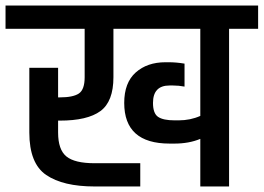

<svg xmlns="http://www.w3.org/2000/svg" viewBox="-30 -674 953 694"><path d="M903 -654V-570H798V0H694V-172Q653 -155 601 -155H583Q419 -155 419 -302Q419 -375 460.5 -412Q502 -449 568 -449H580Q607 -449 637 -444V-361Q616 -365 595 -365H583Q523 -365 523 -302Q523 -264 541.5 -251.5Q560 -239 601 -239H616Q658 -239 694 -255V-570H380V-395Q380 -307 333 -272.5Q286 -238 186 -238H180V-195Q180 -133 210 -108.5Q240 -84 312 -84H477V0H312Q198 0 137 -41.5Q76 -83 76 -195V-429H180V-322H186Q234 -322 255 -336Q276 -350 276 -395V-570H-10V-654Z"/></svg>

Font: Biryani DemiBold
Style: Regular
Weight: 600
Designer: Dan Reynolds and Mathieu Réguer
Foundry: Dan Reynolds and Mathieu Réguer
Version: Version 1.003;PS 001.003;hotconv 1.0.70;makeotf.lib2.5.58329